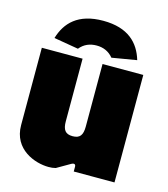

<svg xmlns="http://www.w3.org/2000/svg" viewBox="-108 -797 780 892"><g transform="rotate(15 281.5 -351.0)"><path d="M208 10C220 10 231 9 242 6L306 -31C320 -39 327 -34 327 -23V0H523V-517H327V-216C327 -175 314 -157 279 -157C244 -157 231 -175 231 -216V-517H35V-145C35 -28 143 10 208 10ZM279 -712C158 -712 103 -653 80 -576L198 -556C219 -582 247 -593 279 -593C310 -593 338 -582 359 -556L478 -576C455 -653 400 -712 279 -712Z"/></g></svg>

Font: Finlandica Black
Style: Regular
Weight: 900
Designer: Niklas Ekholm, Juho Hiilivirta, Jaakko Suomalainen
Foundry: Helsinki Type Studio
Version: Version 2.000;Glyphs 3.2 (3202)